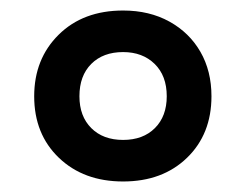

<svg xmlns="http://www.w3.org/2000/svg" viewBox="-20 -744 468 365"><path d="M214 -399Q139 -399 92 -444Q45 -489 45 -561Q45 -632 91.5 -678Q138 -724 214 -724Q264 -724 302 -703Q340 -682 361 -645.5Q382 -609 382 -561Q382 -489 335.5 -444Q289 -399 214 -399ZM214 -478Q252 -478 274.5 -500.5Q297 -523 297 -561Q297 -600 274 -622.5Q251 -645 214 -645Q176 -645 153.5 -622.5Q131 -600 131 -561Q131 -523 153.5 -500.5Q176 -478 214 -478Z"/></svg>

Font: Noto Sans Medefaidrin SemiBold
Style: Regular
Weight: 600
Designer: Dalton Maag Ltd
Foundry: Dalton Maag Ltd
Version: Version 1.002; ttfautohint (v1.8.4.7-5d5b)